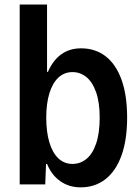

<svg xmlns="http://www.w3.org/2000/svg" viewBox="-20 -804 606 837"><path d="M534.2 -291Q534.2 -195.3 510 -127.2Q485.8 -59.1 440.2 -23.2Q394.5 12.7 331.5 12.7Q280.8 12.7 242.7 -14.2Q204.6 -41 185.1 -89.4H180.7L177.2 0H65.9V-784.2H185.1V-490.7H189Q210.4 -540.5 246.6 -566.9Q282.7 -593.3 333.5 -593.3Q395 -593.3 439.9 -559.1Q484.9 -524.9 509.5 -457.3Q534.2 -389.6 534.2 -291ZM414.6 -291.5Q414.6 -357.9 398.7 -402.6Q382.8 -447.3 356 -468.5Q329.1 -489.7 295.9 -489.7Q260.3 -489.7 234.6 -465.8Q209 -441.9 195.3 -397.2Q181.6 -352.5 181.6 -291.5Q181.6 -228.5 195.3 -183.1Q209 -137.7 234.6 -113.5Q260.3 -89.4 295.9 -89.4Q329.6 -89.4 356.4 -110.8Q383.3 -132.3 398.9 -177.7Q414.6 -223.1 414.6 -291.5Z"/></svg>

Font: Decalotype Medium
Style: Regular
Weight: 500
Designer: Alfredo Marco Pradil
Foundry: Alfredo Marco Pradil
Version: Version 1.0